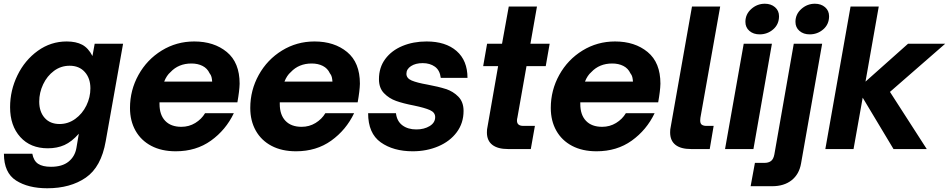

<svg xmlns="http://www.w3.org/2000/svg" viewBox="-20 -798 5081 1028"><path d="M1 25H153Q160 63 184 79Q208 95 253 95Q313 95 347 67.5Q381 40 389 -5L402 -82Q364 -39 325 -21.5Q286 -4 236 -4Q143 -4 88.5 -64.5Q34 -125 34 -224Q34 -314 73.5 -395Q113 -476 182.5 -526Q252 -576 337 -576Q387 -576 420 -558.5Q453 -541 475 -498L487 -564H639L546 -42Q522 96 439.5 153Q357 210 233 210Q131 210 66 168.5Q1 127 1 25ZM464 -325Q464 -379 434 -412.5Q404 -446 353 -446Q306 -446 269 -418.5Q232 -391 211 -346.5Q190 -302 190 -254Q190 -200 219 -167Q248 -134 299 -134Q345 -134 383 -161.5Q421 -189 442.5 -233Q464 -277 464 -325Z M676 -220Q676 -315 721.5 -397Q767 -479 846 -527.5Q925 -576 1020 -576Q1126 -576 1194.5 -519.5Q1263 -463 1263 -350Q1262 -311 1251 -250H834V-241Q834 -183 864.5 -151Q895 -119 951 -119Q992 -119 1025.5 -139.5Q1059 -160 1078 -192H1232Q1189 -102 1109.5 -45Q1030 12 921 12Q845 12 790 -17Q735 -46 705.5 -98.5Q676 -151 676 -220ZM1116 -361Q1115 -375 1112.5 -385.5Q1110 -396 1102 -406Q1090 -432 1064.5 -445Q1039 -458 1005 -458Q936 -458 893 -412Q872 -394 859 -361Z M1320 -220Q1320 -315 1365.5 -397Q1411 -479 1490 -527.5Q1569 -576 1664 -576Q1770 -576 1838.5 -519.5Q1907 -463 1907 -350Q1906 -311 1895 -250H1478V-241Q1478 -183 1508.5 -151Q1539 -119 1595 -119Q1636 -119 1669.5 -139.5Q1703 -160 1722 -192H1876Q1833 -102 1753.5 -45Q1674 12 1565 12Q1489 12 1434 -17Q1379 -46 1349.5 -98.5Q1320 -151 1320 -220ZM1760 -361Q1759 -375 1756.5 -385.5Q1754 -396 1746 -406Q1734 -432 1708.5 -445Q1683 -458 1649 -458Q1580 -458 1537 -412Q1516 -394 1503 -361Z M1951 -192H2100Q2105 -149 2134.5 -127Q2164 -105 2209 -105Q2251 -105 2280.5 -123Q2310 -141 2310 -171Q2310 -196 2282 -208.5Q2254 -221 2196 -233Q2139 -244 2101 -257.5Q2063 -271 2036 -299Q2009 -327 2009 -374Q2009 -437 2043 -482.5Q2077 -528 2135 -552Q2193 -576 2264 -576Q2366 -576 2424.5 -525Q2483 -474 2483 -381H2340Q2335 -422 2308.5 -441Q2282 -460 2243 -460Q2205 -460 2180.5 -444Q2156 -428 2156 -403Q2156 -379 2184 -367Q2212 -355 2269 -345Q2328 -334 2367 -321.5Q2406 -309 2434 -280.5Q2462 -252 2462 -204Q2462 -139 2425.5 -90Q2389 -41 2326.5 -14.5Q2264 12 2190 12Q2086 12 2018.5 -36Q1951 -84 1951 -192Z M2700 0Q2645 0 2616 -22.5Q2587 -45 2587 -89Q2587 -107 2590 -118L2647 -444H2567L2588 -564H2668L2704 -763H2855L2820 -564H2923L2902 -444H2799L2750 -167Q2748 -162 2748 -152Q2748 -124 2782 -124H2844L2822 0Z M2929 -220Q2929 -315 2974.5 -397Q3020 -479 3099 -527.5Q3178 -576 3273 -576Q3379 -576 3447.5 -519.5Q3516 -463 3516 -350Q3515 -311 3504 -250H3087V-241Q3087 -183 3117.5 -151Q3148 -119 3204 -119Q3245 -119 3278.5 -139.5Q3312 -160 3331 -192H3485Q3442 -102 3362.5 -45Q3283 12 3174 12Q3098 12 3043 -17Q2988 -46 2958.5 -98.5Q2929 -151 2929 -220ZM3369 -361Q3368 -375 3365.5 -385.5Q3363 -396 3355 -406Q3343 -432 3317.5 -445Q3292 -458 3258 -458Q3189 -458 3146 -412Q3125 -394 3112 -361Z M3680 0Q3625 0 3596.5 -22.5Q3568 -45 3568 -89Q3568 -107 3571 -118L3685 -763H3836L3730 -167Q3729 -162 3729 -153Q3729 -136 3738 -130Q3747 -124 3762 -124H3801L3780 0Z M4014 0H3862L3962 -564H4113ZM3971 -681Q3971 -722 4002.5 -750Q4034 -778 4075 -778Q4108 -778 4129.5 -759.5Q4151 -741 4151 -711Q4151 -668 4120 -641Q4089 -614 4047 -614Q4014 -614 3992.5 -632.5Q3971 -651 3971 -681Z M3999 199 4022 74H4074Q4094 74 4107.5 64.5Q4121 55 4126 29L4230 -564H4382L4269 77Q4259 135 4218.5 167Q4178 199 4114 199ZM4239 -681Q4239 -722 4270.5 -750Q4302 -778 4343 -778Q4376 -778 4397.5 -759.5Q4419 -741 4419 -711Q4419 -668 4388 -641Q4357 -614 4315 -614Q4282 -614 4260.5 -632.5Q4239 -651 4239 -681Z M4550 0H4399L4534 -763H4685L4614 -361L4842 -564H5041L4745 -306L4942 0H4764L4599 -275Z"/></svg>

Font: Open Sauce One ExtraBold Italic
Style: Regular
Weight: 800
Italic angle: -10°
Designer: Alfredo Marco Pradil
Foundry: Creative Sauce Fz LLC
Version: Version 1.477